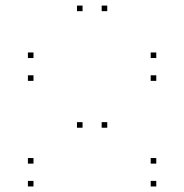

<svg xmlns="http://www.w3.org/2000/svg" viewBox="-20 -745 660 688"><path d="M540 -455.2V-475.2H520V-455.2ZM540 -537V-557H520V-537ZM100 -537V-557H80V-537ZM100 -455.2V-475.2H80V-455.2ZM275.8 -287.3V-307.3H255.8V-287.3ZM364.3 -287.3V-307.3H344.3V-287.3ZM364.3 -705V-725H344.3V-705ZM275.8 -705V-725H255.8V-705ZM540 -76.8V-96.8H520V-76.8ZM540 -158.7V-178.7H520V-158.7ZM100 -158.7V-178.7H80V-158.7ZM100 -76.8V-96.8H80V-76.8Z"/></svg>

Font: Monaspace Xenon Dots Var
Style: Regular
Weight: 400
Designer: Riley Cran and the Lettermatic Team
Version: Version 1.100 (Monaspace Xenon Dots)